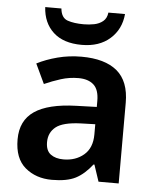

<svg xmlns="http://www.w3.org/2000/svg" viewBox="-54 -807 698 863"><g transform="rotate(5 295.0 -375.5)"><path d="M297 -553Q403 -553 458 -507Q513 -461 513 -364V0H422L397 -75H393Q358 -30 319 -10Q280 10 212 10Q140 10 91.5 -31Q43 -72 43 -158Q43 -243 104.5 -285Q166 -327 292 -331L385 -334V-361Q385 -412 360.5 -434Q336 -456 292 -456Q251 -456 213 -444Q175 -432 139 -416L97 -505Q138 -526 189.5 -539.5Q241 -553 297 -553ZM320 -254Q239 -251 207.5 -225.5Q176 -200 176 -157Q176 -119 198 -102.5Q220 -86 256 -86Q311 -86 348 -117.5Q385 -149 385 -210V-256ZM475 -761Q469 -692 420.5 -649Q372 -606 293 -606Q210 -606 164.5 -648Q119 -690 115 -761H188Q192 -719 221 -709Q250 -699 294 -699Q318 -699 341 -703.5Q364 -708 380.5 -721.5Q397 -735 400 -761Z"/></g></svg>

Font: Noto Sans Sora Sompeng Semi
Style: Bold
Weight: 700
Designer: Monotype Design Team. David Williams.
Foundry: Monotype Imaging Inc.
Version: Version 2.101; ttfautohint (v1.8.4.7-5d5b)